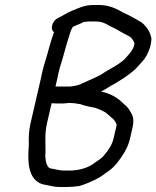

<svg xmlns="http://www.w3.org/2000/svg" viewBox="-20 -700 627 770"><path d="M196.8 -571 191.1 -555C187.2 -543.7 183.3 -531.3 179.6 -518L167.9 -476L155 -433C150.9 -418.3 147.3 -402.7 144.1 -386L102.3 -205C95.2 -173.9 94.6 -145.4 95.7 -120C93.2 -87.4 92 -55.5 97.5 -28C104.6 5.4 120.9 34.1 160.5 41C178.4 44.1 197.3 50 219.5 50H244.5C263.1 50 280.8 48.7 297.4 46C315.8 42 357.2 23.9 372.5 15C386.9 7.6 396 -0.8 408.1 -9C424.7 -19.6 435.4 -29.6 449.9 -47C469.5 -72.5 492 -104.1 500.8 -142L509.6 -180C518.1 -217.2 516.1 -231.4 502.4 -253C492.7 -271.7 482.3 -277.1 468.2 -291C447.9 -310.5 419.3 -325.8 384.9 -333C399.1 -339.4 410.8 -347 423 -355L441.3 -365C466.3 -380.1 484.7 -391.4 507.7 -410C525.9 -423.9 532.2 -432.9 546.7 -449C563.2 -465.5 572.8 -483.7 581.7 -510C588 -537.1 589.7 -545 582.2 -564C576.2 -581.7 558.9 -603.5 543.5 -613C538.7 -615 535.1 -617 532.9 -619C525.5 -623.9 498.8 -637.8 490.2 -642C488.8 -642.5 476.5 -649 474.8 -649L458.9 -658C436.5 -669.4 411.4 -680 375 -680H355C318.4 -680 296 -667.9 266.5 -656C248.2 -648.4 228.8 -635.1 210.8 -627C188.8 -614.8 179.7 -582.3 196.8 -571ZM262.5 -353H202.5L210.3 -387C213.1 -401.7 216.4 -416 220.3 -430L233 -472C240.3 -498.4 247.4 -524.9 255.2 -549C259.8 -563 264.3 -581.2 271.4 -591C271.6 -591.7 272.1 -592.3 272.9 -593C283.8 -597.9 293.4 -601.3 306.1 -607C314.6 -611.9 317.2 -613 327.5 -613C330.3 -613.7 334.4 -614 339.8 -614H359.8C386.5 -614 401.2 -607.5 416.1 -598C445.4 -584.5 473.2 -566.6 500.7 -553C508.2 -548.8 517.2 -534.4 519.4 -526L516.4 -513C509 -492.2 494.7 -480.9 483.8 -467C478.6 -459.9 460.9 -447.6 454.3 -443C436.7 -430.7 414.5 -420 396.2 -408C384.5 -399.6 371.4 -393.3 357.3 -387L303.8 -363C291.4 -356.8 276.9 -355.1 262.5 -353ZM185.5 -24C182.5 -24 174 -28 173.2 -31C162.5 -44.8 160.4 -69.7 162.5 -93C162.8 -128 158.9 -164.2 168.3 -205L187 -286C194.2 -285.3 201.1 -285 207.8 -285H229.8C237.8 -285 246 -285.7 254.3 -287H257.3C273.5 -287 289.2 -284.9 303.1 -282C321.4 -274.5 342.8 -272.1 363.6 -267L383.8 -259C390.4 -255.7 396.3 -252.7 401.7 -250C411.8 -243.4 423.6 -230.3 432.7 -224C437.3 -219.5 449.4 -205.1 447.3 -196L435.5 -145C429.7 -119.9 414.5 -96.8 399.5 -80C388 -64.3 375.7 -58.7 361.1 -48C336.7 -28.2 299.2 -16 259.7 -16H237.7C217.2 -16 201.5 -22 185.5 -24Z"/></svg>

Font: HoneyBee
Style: RegIt
Weight: 400
Foundry: Cannot Into Space Fonts
Version: Version 0.89